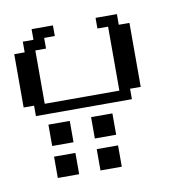

<svg xmlns="http://www.w3.org/2000/svg" viewBox="-51 -241 393 433"><g transform="rotate(-10 146.0 -24.5)"><path d="M48.3 146V97.2H97.2V146ZM146 146V97.2H194.8V146ZM48.3 72.8V23.9H97.2V72.8ZM146 72.8V23.9H194.8V72.8ZM23.9 0V-23.9H0V-146H23.9V-170.4H48.3V-194.8H97.2V-170.4H72.8V-146H48.3V-23.9H219.2V-170.4H194.8V-194.8H243.7V-170.4H268.1V-23.9H243.7V0Z"/></g></svg>

Font: FS Mondwest Regular
Style: Regular
Weight: 400
Designer: NZWStudios2024
Foundry: https://fontstruct.com
Version: Version 1.0